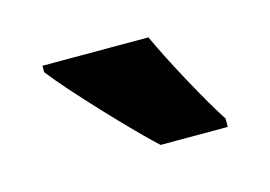

<svg xmlns="http://www.w3.org/2000/svg" viewBox="-40 -830 403 287"><g transform="rotate(-15 162.0 -686.0)"><path d="M204 -766H40V-756C66 -722 146 -637 180 -606H284V-619C264 -649 222 -726 204 -766Z"/></g></svg>

Font: Noto Sans Georgian ExtraCondensed ExtraBold
Style: Regular
Weight: 800
Width: 2
Designer: Monotype Design Team, Akaki Razmadze
Foundry: Google LLC
Version: Version 2.005